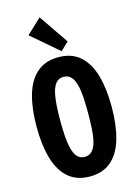

<svg xmlns="http://www.w3.org/2000/svg" viewBox="-151 -1116 864 1210"><g transform="rotate(-15 281.0 -511.5)"><path d="M281 14Q195 14 140.5 -34Q86 -82 61 -169.5Q36 -257 36 -375Q36 -494 61 -581Q86 -668 140.5 -716Q195 -764 281 -764Q368 -764 422 -716Q476 -668 501 -581Q526 -494 526 -375Q526 -257 501 -169.5Q476 -82 422 -34Q368 14 281 14ZM281 -114Q312 -114 330.5 -135Q349 -156 358 -193Q367 -230 369.5 -277Q372 -324 372 -375Q372 -426 369.5 -473Q367 -520 358 -557Q349 -594 330.5 -615Q312 -636 281 -636Q250 -636 232 -615Q214 -594 205 -557Q196 -520 193 -473Q190 -426 190 -375Q190 -324 193 -277Q196 -230 205 -193Q214 -156 232 -135Q250 -114 281 -114ZM312 -795 136 -946 233 -1037 364 -845Z"/></g></svg>

Font: Freeman
Style: Regular
Weight: 400
Designer: Vernon Adams, Aoife Mooney, Rodrigo Fuenzalida
Foundry: Rodrigo Fuenzalida
Version: Version 1.000; ttfautohint (v1.8.4.7-5d5b)